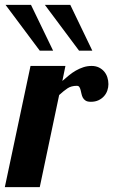

<svg xmlns="http://www.w3.org/2000/svg" viewBox="-58 -772 467 792"><path d="M-38.1 0 67.9 -500H211.9L199.2 -438Q212.4 -449.7 226.1 -460.9Q239.7 -472.2 254.6 -480.7Q269.5 -489.3 285.6 -494.6Q301.8 -500 319.8 -500Q336.9 -500 349.9 -493.7Q362.8 -487.3 371.6 -477.1Q380.4 -466.8 384.8 -453.1Q389.2 -439.5 389.2 -424.8Q389.2 -411.6 384.8 -398.7Q380.4 -385.7 371.3 -375.5Q362.3 -365.2 348.6 -358.6Q335 -352.1 316.9 -352.1Q302.7 -352.1 295.2 -356.9Q287.6 -361.8 283.7 -369.1Q279.8 -376.5 278.1 -385Q276.4 -393.6 274.4 -400.9Q272.5 -408.2 269.3 -413.1Q266.1 -418 258.8 -418Q235.8 -418 220.2 -407.5Q204.6 -397 186 -379.9L106 0ZM322.8 -563H268.1L127 -752H231.9ZM161.1 -563H106L-35.2 -752H69.8Z"/></svg>

Font: Lobster
Style: Regular
Weight: 400
Designer: Pablo Impallari
Foundry: Pablo Impallari
Version: Version 1.007; ttfautohint (v1.1) -l 8 -r 50 -G 50 -x 14 -D 